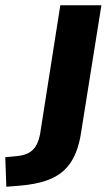

<svg xmlns="http://www.w3.org/2000/svg" viewBox="-125 -516 426 729"><path d="M-101 193 -105 81 -56 76Q-19 72 0.5 52Q20 32 27 -6L104 -496H260L184 -20Q177 31 161 68.5Q145 106 118 131Q91 156 50 170Q9 184 -50 189Z"/></svg>

Font: Nunito Sans 10pt ExtraBold
Style: Italic
Weight: 800
Italic angle: -9°
Designer: Vernon Adams
Foundry: Vernon Adams
Version: Version 3.101;gftools[0.9.27]